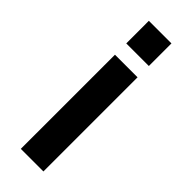

<svg xmlns="http://www.w3.org/2000/svg" viewBox="-231 -701 721 721"><g transform="rotate(45 130.0 -340.0)"><path d="M70 0V-500H190V0ZM70 -560V-680H190V-560Z"/></g></svg>

Font: Cuprum
Style: Regular
Weight: 400
Designer: Jovanny Lemonad
Foundry: Jovanny Lemonad
Version: Version 3.000